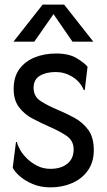

<svg xmlns="http://www.w3.org/2000/svg" viewBox="-20 -795 460 829"><path d="M358 -507 346 -406H342Q326 -443 292.5 -463.5Q259 -484 221 -484Q178 -484 151.5 -467.5Q125 -451 125 -416Q125 -378 156.5 -358Q188 -338 229 -321Q265 -306 301 -286.5Q337 -267 361 -234.5Q385 -202 385 -147Q385 -95 359.5 -59Q334 -23 291.5 -4.5Q249 14 198 14Q155 14 121 -0.5Q87 -15 64.5 -35Q42 -55 35 -71L49 -182H53Q55 -170 65.5 -150.5Q76 -131 95 -112Q114 -93 140 -79.5Q166 -66 198 -66Q243 -66 270.5 -88Q298 -110 298 -150Q298 -188 266.5 -209Q235 -230 193 -248Q157 -264 121.5 -282.5Q86 -301 62.5 -331.5Q39 -362 39 -411Q39 -463 63.5 -496.5Q88 -530 129.5 -547Q171 -564 222 -564Q278 -564 311.5 -543.5Q345 -523 358 -507ZM128 -615H38L164 -775H257L383 -615H293L211 -734Z"/></svg>

Font: Faculty Glyphic
Style: Regular
Weight: 400
Designer: Koto Studio, Dylan Young
Foundry: Koto Studio
Version: Version 1.004; ttfautohint (v1.8.4.7-5d5b)